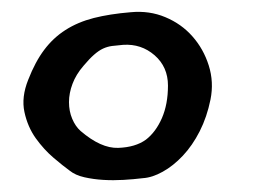

<svg xmlns="http://www.w3.org/2000/svg" viewBox="-20 -790 425 322"><path d="M199.2 -769.5Q230.5 -772.5 257.3 -761.2Q284.2 -750 302.7 -729Q321.3 -708 330.1 -680.2Q338.9 -652.3 333 -623Q327.1 -593.8 314.9 -569.8Q302.7 -545.9 286.6 -528.8Q270.5 -511.7 252.9 -502Q235.4 -492.2 219.7 -491.2Q204.1 -489.3 187 -488.3Q169.9 -487.3 153.3 -488.3Q136.7 -489.3 121.6 -492.7Q106.4 -496.1 96.7 -503.9Q85.9 -511.7 69.8 -525.4Q53.7 -539.1 40 -558.1Q26.4 -577.1 21 -602.1Q15.6 -627 27.3 -656.2Q39.1 -686.5 54.2 -706.5Q69.3 -726.6 89.8 -739.7Q110.4 -752.9 137.2 -759.8Q164.1 -766.6 199.2 -769.5ZM120.1 -679.7Q107.4 -665 101.6 -649.4Q95.7 -633.8 95.7 -618.7Q95.7 -603.5 101.1 -590.8Q106.4 -578.1 115.2 -570.3Q149.4 -541 178.2 -542Q207 -543 224.6 -555.7Q241.2 -568.4 251.5 -591.8Q261.7 -615.2 261.7 -646.5Q261.7 -677.7 239.3 -697.3Q216.8 -716.8 186.5 -714.8Q175.8 -713.9 168 -712.9Q160.2 -711.9 152.8 -708.5Q145.5 -705.1 137.7 -698.2Q129.9 -691.4 120.1 -679.7Z"/></svg>

Font: Irish Grover
Style: Regular
Weight: 400
Designer: Squid
Foundry: Font Diner, Inc DBA Sideshow
Version: Version 1.001